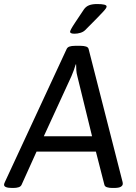

<svg xmlns="http://www.w3.org/2000/svg" viewBox="-43 -929 676 951"><path d="M357 -702Q372 -702 383 -698.5Q394 -695 396 -686L564 -28Q565 -25 565 -22.5Q565 -20 565 -18Q565 -10 555.5 -4Q546 2 521 2H513Q498 2 487 -1.5Q476 -5 474 -14L432 -178H138L64 -14Q60 -5 49 -1.5Q38 2 23 2H18Q-23 2 -23 -14Q-23 -19 -18 -29L287 -686Q291 -695 301.5 -698.5Q312 -702 328 -702ZM334 -610H332Q328 -596 322.5 -581Q317 -566 311 -552L174 -254H413L340 -552Q336 -566 335 -581Q334 -596 334 -610ZM438 -909Q485 -909 485 -897Q485 -893 481.5 -887.5Q478 -882 467.5 -870.5Q457 -859 436 -837.5Q415 -816 379 -780Q370 -771 355.5 -766.5Q341 -762 326 -762Q315 -762 309.5 -764.5Q304 -767 304 -771Q304 -775 309.5 -785.5Q315 -796 330 -818.5Q345 -841 373 -883Q383 -897 398.5 -903Q414 -909 438 -909Z"/></svg>

Font: Asap VF Beta
Style: Italic
Weight: 400
Italic angle: -6°
Designer: Pablo Cosgaya
Foundry: Pablo Cosgaya
Version: Version 1.007